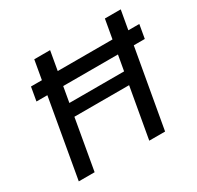

<svg xmlns="http://www.w3.org/2000/svg" viewBox="-150 -875 1079 1050"><g transform="rotate(-30 389.5 -350.0)"><path d="M80 -494 95 -580H779L764 -494ZM507 0 631 -700H731L607 0ZM62 0 185 -700H285L162 0ZM200 -318 215 -397H599L585 -318Z"/></g></svg>

Font: DM Sans 18pt Medium
Style: Italic
Weight: 500
Italic angle: -10°
Designer: Colophon Foundry, Jonny Pinhorn
Foundry: Colophon Foundry
Version: Version 4.004;gftools[0.9.30]